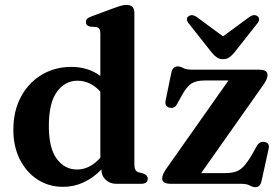

<svg xmlns="http://www.w3.org/2000/svg" viewBox="-20 -764 1160 798"><path d="M35.5 -224Q35.5 -304 67.8 -363Q100 -422 154.5 -454Q209 -486 276.5 -486Q346 -486 397 -448.5V-626Q397 -648.5 380.5 -651.5L354.5 -653.5Q337 -657.5 337 -672Q337 -680.5 342 -685.8Q347 -691 360.5 -696L452.5 -730Q471.5 -737 483.2 -740.2Q495 -743.5 505.5 -743.5Q538.5 -743.5 538.5 -711V-81.5Q538.5 -65.5 542.8 -58.2Q547 -51 556 -48L575 -43Q594 -36.5 594 -21Q594 0 565.5 0H463.5Q437 0 419.2 -16.8Q401.5 -33.5 401.5 -59.5Q368 -25 327.8 -6.2Q287.5 12.5 242 12.5Q182.5 12.5 136 -17.8Q89.5 -48 62.5 -101.5Q35.5 -155 35.5 -224ZM183 -239.5Q183 -148 216 -103.8Q249 -59.5 299.5 -59.5Q354 -59.5 397 -108.5V-383.5Q355.5 -428.5 302 -428.5Q250.5 -428.5 216.8 -382.8Q183 -337 183 -239.5ZM1075 -412 816 -44.5H913.5Q941.5 -44.5 959.8 -50.5Q978 -56.5 993 -72.8Q1008 -89 1026.5 -120L1047.5 -157.5Q1059.5 -177.5 1079.5 -174Q1101.5 -170.5 1096.5 -145.5L1067 -11.5Q1061.5 14 1041.5 14Q1030 14 1018 7Q1006 0 982 0H692Q671 0 662.5 -5.8Q654 -11.5 654 -22.5Q654 -38 671 -62.5L929.5 -429.5H832Q796 -429.5 776.2 -417.2Q756.5 -405 735.5 -367L716 -331.5Q705 -311.5 685 -316.5Q663 -321.5 668.5 -347L692 -461.5Q698 -488 718.5 -488Q730 -488 741.5 -481.2Q753 -474.5 777 -474.5H1053.5Q1075 -474.5 1083.5 -468.8Q1092 -463 1092 -452Q1092 -436.5 1075 -412ZM953.5 -545Q942.5 -532 932.2 -525Q922 -518 907.5 -518Q892.5 -518 882 -525Q871.5 -532 860.5 -545L765 -666Q757 -675.5 757 -683.5Q757 -691.5 762.5 -695.5Q777.5 -707.5 798 -693L907 -613L1016 -693Q1036.5 -708 1051.5 -695.5Q1056.5 -691.5 1056.8 -683.5Q1057 -675.5 1049 -666Z"/></svg>

Font: Fraunces 9pt SemiBold
Style: Regular
Weight: 600
Version: Version 1.000;[b76b70a41]